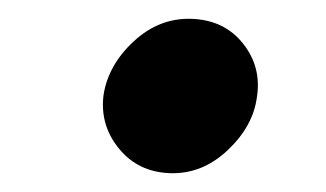

<svg xmlns="http://www.w3.org/2000/svg" viewBox="-20 -362 346 204"><path d="M90 -261Q86 -229 106.5 -204Q127 -179 161 -178Q195 -177 222 -202.5Q249 -228 253 -259Q258 -291 238 -316Q218 -341 183 -342Q149 -343 122 -318Q95 -293 90 -261Z"/></svg>

Font: Jost* 600 Semi Italic
Style: Italic
Weight: 600
Italic angle: -10°
Version: Version 3.200; ttfautohint (v0.97) -l 8 -r 50 -G 200 -x 14 -